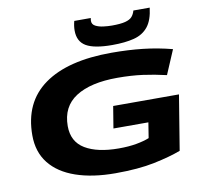

<svg xmlns="http://www.w3.org/2000/svg" viewBox="-98 -1043 1218 1158"><g transform="rotate(-10 511.5 -464.0)"><path d="M517 10Q377 10 274.5 -25.5Q172 -61 117 -130.5Q62 -200 62 -302Q62 -504 206 -607Q350 -710 618 -710Q721 -710 810.5 -700Q900 -690 988 -667L925 -519Q852 -536 782 -545.5Q712 -555 627 -555Q463 -555 372.5 -497Q282 -439 282 -320Q282 -224 357 -179Q432 -134 563 -134Q624 -134 671 -142.5Q718 -151 750 -164L765 -258H551L573 -392H976L921 -56Q855 -31 756.5 -10.5Q658 10 517 10ZM632 -755Q522 -755 472.5 -784Q423 -813 423 -880Q423 -908 431 -938H532Q531 -932 530.5 -927Q530 -922 530 -920Q530 -899 550 -888.5Q570 -878 598 -874.5Q626 -871 650 -871Q703 -871 732 -878.5Q761 -886 774 -901Q787 -916 793 -938H893Q884 -862 852 -822.5Q820 -783 765.5 -769Q711 -755 632 -755Z"/></g></svg>

Font: Georama ExtraExtended
Style: Bold Italic
Weight: 700
Width: 8
Italic angle: -9°
Designer: Jean-Baptiste Levee
Foundry: Production Type
Version: Version 1.000